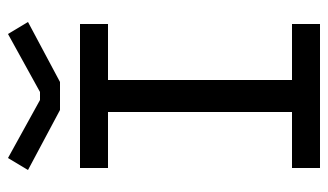

<svg xmlns="http://www.w3.org/2000/svg" viewBox="-190 -630 820 480"><g transform="rotate(-90 220.0 -390.0)"><path d="M405 -730 375 -780 230 -700H210L65 -780L35 -730L185 -650H255ZM40 0H400V-70H260V-530H400V-600H40V-530H180V-70H40Z"/></g></svg>

Font: KetosagCBd
Style: Regular
Weight: 500
Designer: gluk
Foundry: gluk
Version: Version 00.0024